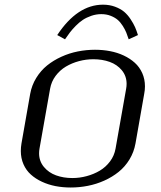

<svg xmlns="http://www.w3.org/2000/svg" viewBox="-20 -812 707 842"><path d="M153.3 -160.6Q151.4 -149.9 151.4 -139.6Q151.4 -105.5 172.4 -80.1Q193.4 -54.7 225.8 -43Q258.3 -31.2 297.4 -31.2Q329.1 -31.2 360.1 -39.6Q391.1 -47.9 417.5 -63.5Q443.8 -79.1 462.6 -104.2Q481.4 -129.4 486.8 -160.6L533.2 -422.9Q535.2 -433.6 535.2 -444.3Q535.2 -478.5 514.4 -503.7Q493.7 -528.8 461.2 -540.5Q428.7 -552.2 389.2 -552.2Q357.4 -552.2 326.4 -543.9Q295.4 -535.6 269 -520Q242.7 -504.4 223.9 -479.2Q205.1 -454.1 199.7 -422.9ZM74.2 -183.1 112.3 -399.9Q119.1 -438 138.9 -470.2Q158.7 -502.4 186.5 -524.9Q214.4 -547.4 249.3 -563.2Q284.2 -579.1 321.3 -586.4Q358.4 -593.8 396.5 -593.8Q431.2 -593.8 463.1 -587.6Q495.1 -581.5 522.9 -568.4Q550.8 -555.2 571.3 -536.6Q591.8 -518.1 603.8 -491.5Q615.7 -464.8 615.7 -433.1Q615.7 -417 612.3 -399.9L574.2 -183.1Q567.4 -145 547.9 -112.8Q528.3 -80.6 500.2 -58.1Q472.2 -35.6 437.5 -20Q402.8 -4.4 365.5 2.9Q328.1 10.3 290 10.3Q255.4 10.3 223.6 4.2Q191.9 -2 164.1 -14.9Q136.2 -27.8 115.5 -46.4Q94.7 -64.9 83 -91.6Q71.3 -118.2 71.3 -149.9Q71.3 -166 74.2 -183.1ZM431.6 -791.5Q460.4 -791.5 484.6 -782.5Q508.8 -773.4 524.4 -760.3Q540 -747.1 552.7 -727.8Q565.4 -708.5 572.3 -692.9Q579.1 -677.2 585 -658.2L544.4 -639.6Q539.1 -656.2 533.7 -669.4Q528.3 -682.6 518.3 -698.5Q508.3 -714.4 496.1 -724.9Q483.9 -735.4 465.3 -742.7Q446.8 -750 424.3 -750Q401.9 -750 380.6 -742.7Q359.4 -735.4 343.5 -724.9Q327.6 -714.4 312 -698.5Q296.4 -682.6 286.4 -669.4Q276.4 -656.2 265.1 -639.6L231 -658.2Q319.3 -791.5 431.6 -791.5Z"/></svg>

Font: Resagnicto
Style: Italic
Weight: 500
Italic angle: -10°
Version: Version 0.999